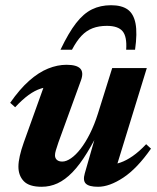

<svg xmlns="http://www.w3.org/2000/svg" viewBox="-20 -702 602 735"><path d="M304.5 -38 361.5 -237 372.5 -228Q341.5 -163 313.2 -117Q285 -71 257 -42.2Q229 -13.5 200.2 -0.2Q171.5 13 139.5 13Q91.5 13 71 -8.5Q50.5 -30 50.5 -64Q50.5 -82 55.8 -105.2Q61 -128.5 71 -156.5L160 -404.5L185.5 -369.5Q160 -370.5 136.5 -363Q113 -355.5 89 -338Q65 -320.5 38 -291.5L19 -308.5Q55.5 -361 91.8 -393Q128 -425 164 -439.5Q200 -454 234.5 -454Q273.5 -454 287.2 -439.5Q301 -425 290 -394.5L203.5 -156.5Q197 -137.5 193.8 -126.5Q190.5 -115.5 190.5 -107.5Q190.5 -96.5 197.8 -90Q205 -83.5 218.5 -83.5Q233.5 -83.5 251.8 -96Q270 -108.5 288.5 -132.2Q307 -156 324.2 -190.2Q341.5 -224.5 355 -267.5L409.5 -441.5H542L418 -38.5L398.5 -71.5Q419 -72 441.2 -79.8Q463.5 -87.5 488 -104.5Q512.5 -121.5 539.5 -150L558 -133Q505 -57 452 -22Q399 13 355.5 13Q321 13 308.8 1.2Q296.5 -10.5 304.5 -38ZM389 -603Q358.5 -603 334.8 -594Q311 -585 292 -565Q273 -545 255.5 -511.5H211.5Q242.5 -576.5 271.2 -613.5Q300 -650.5 332.2 -666.2Q364.5 -682 405 -682Q445.5 -682 468.5 -665.8Q491.5 -649.5 498.8 -612.2Q506 -575 497 -511.5H463Q466.5 -562 449.2 -582.5Q432 -603 389 -603Z"/></svg>

Font: Newsreader 24pt
Style: Bold Italic
Weight: 700
Italic angle: -17°
Designer: Hugues Gentile
Foundry: Production Type
Version: Version 1.003